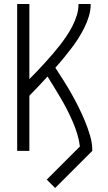

<svg xmlns="http://www.w3.org/2000/svg" viewBox="-20 -755 540 961"><path d="M256 186 214 144 380 -22Q376 -54 366.5 -85Q357 -116 344 -146Q331 -176 316.5 -204.5Q302 -233 285.5 -261Q269 -289 252 -317Q235 -345 218 -372Q195 -347 172.5 -323Q150 -299 127 -276V0H66V-735H127V-359Q147 -379 167 -400Q187 -421 206 -442Q225 -463 244 -485Q263 -507 280.5 -529.5Q298 -552 314 -576Q330 -600 343 -625.5Q356 -651 364.5 -678.5Q373 -706 373 -735H434Q434 -704 425 -674Q416 -644 402 -616Q388 -588 371.5 -562Q355 -536 336 -511.5Q317 -487 297.5 -463Q278 -439 257 -416Q278 -384 298.5 -351.5Q319 -319 338 -285.5Q357 -252 374 -217.5Q391 -183 405.5 -148Q420 -113 431 -75.5Q442 -38 442 0Z"/></svg>

Font: Iosevka Curly Light
Style: Regular
Weight: 300
Monospace: yes
Designer: Belleve Invis
Foundry: Belleve Invis
Version: Version 22.1.2; ttfautohint (v1.8.4)